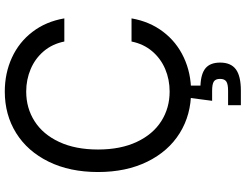

<svg xmlns="http://www.w3.org/2000/svg" viewBox="-128 -648 987 770"><g transform="rotate(-90 365.0 -263.5)"><path d="M59.6 -363.3Q59.6 -476.6 101.1 -561.3Q142.6 -646 215.8 -691.7Q289.1 -737.3 382.3 -737.3Q456.1 -737.3 518.3 -708.7Q580.6 -680.2 621.8 -626.2Q663.1 -572.3 675.8 -498.5H583Q573.2 -546.9 543.9 -581.3Q514.6 -615.7 472.4 -633.5Q430.2 -651.4 382.3 -651.4Q315.9 -651.4 263.2 -617.7Q210.4 -584 180.2 -519Q149.9 -454.1 149.9 -363.3Q149.9 -272.9 180.4 -208Q210.9 -143.1 263.7 -109.6Q316.4 -76.2 382.3 -76.2Q430.7 -76.2 472.7 -94Q514.6 -111.8 543.9 -146.2Q573.2 -180.7 583 -229H675.8Q663.1 -156.2 622.1 -102.3Q581.1 -48.3 518.8 -19.3Q456.5 9.8 382.3 9.8Q289.1 9.8 215.8 -35.6Q142.6 -81.1 101.1 -165.8Q59.6 -250.5 59.6 -363.3ZM327.6 158.2H385.3Q412.1 158.2 422.6 151.1Q433.1 144 433.1 126Q433.1 107.9 422.6 101.1Q412.1 94.2 385.3 94.2H345.2L359.9 -18.1H406.2V5.4V47.4Q454.1 49.3 476.3 68.1Q498.5 86.9 498.5 126.5Q498.5 169.4 471.4 189.5Q444.3 209.5 385.7 209.5H327.6Z"/></g></svg>

Font: Inter RS Variable
Style: Regular
Weight: 400
Designer: Rasmus Andersson (customised by Maria Ramos and Noel Pretorius)
Foundry: rsms
Version: Version 3.001;Glyphs 3.2.3 (3260)